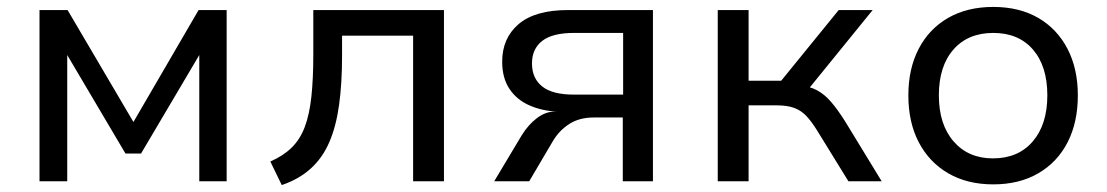

<svg xmlns="http://www.w3.org/2000/svg" viewBox="-20 -523 3194 554"><path d="M94 0V-494H175L365 -171L553 -494H634V0H555V-371H559L387 -80H342L170 -371H174V0Z M793 11 760 -57Q797 -73 821.5 -97Q846 -121 859.5 -157Q873 -193 878.5 -244.5Q884 -296 884 -365V-494H1261V0H1172V-420H967V-363Q967 -283 958.5 -221Q950 -159 930.5 -113.5Q911 -68 877 -37Q843 -6 793 11Z M1406 0 1485 -132Q1504 -163 1529 -182Q1554 -201 1580 -201H1587Q1544 -203 1507.5 -219Q1471 -235 1450 -266.5Q1429 -298 1429 -345Q1429 -413 1476.5 -453.5Q1524 -494 1619 -494H1864V0H1777V-184H1693Q1652 -184 1623 -165.5Q1594 -147 1576 -117L1507 0ZM1636 -250H1778V-428H1636Q1574 -428 1544.5 -405Q1515 -382 1515 -340Q1515 -297 1544.5 -273.5Q1574 -250 1636 -250Z M2051 0V-494H2140V-290H2234L2400 -494H2498L2303 -254L2286 -277Q2316 -274 2337.5 -262.5Q2359 -251 2378 -229Q2397 -207 2419 -172L2524 0H2428L2338 -146Q2322 -172 2307 -188Q2292 -204 2272 -211.5Q2252 -219 2221 -219H2140V0Z M2846 9Q2771 9 2716 -23Q2661 -55 2631 -112.5Q2601 -170 2601 -248Q2601 -325 2631 -382.5Q2661 -440 2716 -471.5Q2771 -503 2846 -503Q2921 -503 2975.5 -471.5Q3030 -440 3060 -382.5Q3090 -325 3090 -248Q3090 -170 3060.5 -112.5Q3031 -55 2976 -23Q2921 9 2846 9ZM2845 -66Q2918 -66 2960 -115Q3002 -164 3002 -248Q3002 -332 2960.5 -380Q2919 -428 2846 -428Q2773 -428 2731 -380Q2689 -332 2689 -248Q2689 -164 2731.5 -115Q2774 -66 2845 -66Z"/></svg>

Font: Nunito Sans 8pt
Style: Regular
Weight: 400
Version: Version 3.101;gftools[0.9.27]